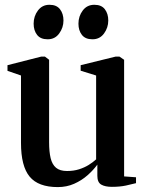

<svg xmlns="http://www.w3.org/2000/svg" viewBox="-20 -752 592 782"><path d="M435.5 9Q408 9 392.2 -0.2Q376.5 -9.5 376.5 -35.5V-81.5Q360.5 -59.5 336.5 -38.2Q312.5 -17 282 -3.5Q251.5 10 215.5 10Q136 10 100.8 -32.5Q65.5 -75 65.5 -170V-444.5L10.5 -463.5V-486.5L148 -521.5H163L180 -508.5V-172.5Q180 -134 186.2 -108Q192.5 -82 208.2 -68.8Q224 -55.5 253 -55.5Q280 -55.5 302 -62.5Q324 -69.5 341.2 -80.2Q358.5 -91 371.5 -103V-444.5L308.5 -464V-486.5L451 -521.5H466.5L485.5 -508.5V-33.5L534 -30V-6Q517 -1.5 492.5 3.8Q468 9 435.5 9ZM173.5 -592Q145 -592 131 -610Q117 -628 117 -655.5Q117 -686 134.5 -709.2Q152 -732.5 181 -732.5H182Q210.5 -732.5 224.5 -714.2Q238.5 -696 238.5 -668.5Q238.5 -639.5 221.2 -615.8Q204 -592 174.5 -592ZM356 -592Q327.5 -592 313.5 -610Q299.5 -628 299.5 -655.5Q299.5 -686 317 -709.2Q334.5 -732.5 364 -732.5H364.5Q393.5 -732.5 407.2 -714.2Q421 -696 421 -668.5Q421 -639.5 403.8 -615.8Q386.5 -592 357 -592Z"/></svg>

Font: Merriweather 120pt SemiBold
Style: Regular
Weight: 600
Version: Version 2.100